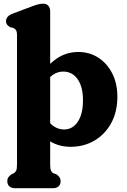

<svg xmlns="http://www.w3.org/2000/svg" viewBox="-20 -768 674 1022"><path d="M247.1 -708.4V108Q247.1 130.9 251.4 140.3Q255.8 149.7 264.1 154L278.7 159Q290.1 166 296.3 174.9Q302.5 183.8 302.5 197Q302.5 214.2 291.6 224Q280.8 233.8 261.5 233.8H59.9Q41.1 233.8 30 224Q18.9 214.2 18.9 197Q18.9 183.8 25.1 175Q31.3 166.2 42.7 159L53.5 154Q61.8 149.5 66.2 140.2Q70.5 130.9 70.5 108V-579.6Q70.5 -600 65.1 -607.8Q59.6 -615.6 50.3 -619.6L35.3 -622.8Q25 -628 18.6 -635.7Q12.1 -643.4 12.1 -655.6Q12.1 -682 47.3 -695.4L143.1 -731.4Q165 -739.9 179.9 -744.1Q194.8 -748.4 210.5 -748.4Q227.5 -748.4 237.3 -737.2Q247.1 -726 247.1 -708.4ZM213.4 -310.8 183.5 -348.6Q224.6 -415.3 277.6 -453.3Q330.7 -491.3 396.8 -491.3Q456.7 -491.3 503.7 -460.8Q550.7 -430.3 577.7 -376.7Q604.8 -323.2 604.8 -253.2Q604.8 -172.9 572 -112.9Q539.2 -52.9 482.8 -19.7Q426.5 13.4 356 13.4Q295.7 13.4 249.3 -14.3Q202.9 -41.9 171.8 -94.9L218.8 -153.6Q239.8 -112.9 265.9 -95.8Q292.1 -78.7 321.4 -78.7Q350.5 -78.7 373.2 -96.6Q395.8 -114.6 408.8 -149.2Q421.7 -183.8 421.7 -233.7Q421.7 -284.8 408 -318.9Q394.3 -353 370.7 -370.1Q347 -387.1 317.3 -387.1Q285.7 -387.1 259.4 -368.3Q233.1 -349.5 213.4 -310.8Z"/></svg>

Font: Fraunces SuperSoft
Style: Regular
Weight: 900
Version: Version 1.000;[b76b70a41]